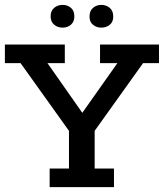

<svg xmlns="http://www.w3.org/2000/svg" viewBox="-20 -765 670 785"><path d="M183 0V-76H262V-230L64 -507H0V-583H245V-507H174L329 -286H304L460 -507H389V-583H630V-507H565L367 -230V-76H446V0ZM236 -652Q216 -652 201.5 -664Q187 -676 187 -698Q187 -721 201.5 -733Q216 -745 236 -745Q256 -745 270 -733Q284 -721 284 -698Q284 -676 270 -664Q256 -652 236 -652ZM394 -652Q375 -652 360.5 -663.5Q346 -675 346 -697Q346 -721 360.5 -733Q375 -745 394 -745Q414 -745 428.5 -733Q443 -721 443 -697Q443 -675 428.5 -663.5Q414 -652 394 -652Z"/></svg>

Font: Rokkitt SemiBold Medium
Style: Regular
Weight: 500
Version: Version 3.103